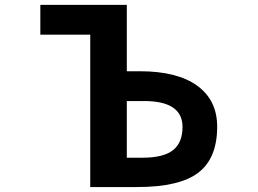

<svg xmlns="http://www.w3.org/2000/svg" viewBox="-20 -752 1040 774"><path d="M491.2 -344.7V-116.2H553.7Q638.7 -116.2 677.2 -146.5Q715.8 -176.8 715.8 -240.2Q715.8 -345.7 557.6 -344.7ZM343.8 -612.3H142.6V-732.4H491.2V-464.8H543Q695.3 -464.8 775.4 -406.2Q855.5 -347.7 855.5 -241.2Q855.5 -114.3 779.8 -56.2Q704.1 2 533.2 2H343.8Z"/></svg>

Font: GenEi Gothic M Regular
Style: Bold
Weight: 700
Designer: o_tamon (Modified); [Source Han Sans]
Ryoko NISHIZUKA  (kana & ideographs); Paul D. Hunt (Latin, Greek & Cyrillic); Wenl
Version: Version 1.1a;Original Version 1.004